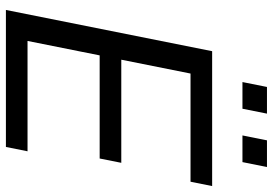

<svg xmlns="http://www.w3.org/2000/svg" viewBox="-157 -767 924 650"><g transform="rotate(90 305.0 -442.0)"><path d="M609.9 -698.2 595.2 -625H229L182.1 -390.6H531.2L516.6 -317.4H167.5L118.7 -73.2H492.2L477.5 0H13.7L153.3 -698.2ZM545.4 -883.8 528.8 -800.8H438.5L455.1 -883.8ZM364.7 -883.8 348.1 -800.8H257.8L274.4 -883.8Z"/></g></svg>

Font: Sansation
Style: Italic
Weight: 400
Designer: Bernd Montag
Version: Version 1.301